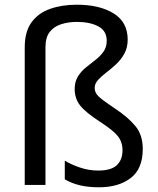

<svg xmlns="http://www.w3.org/2000/svg" viewBox="-20 -785 671 815"><path d="M522 -617Q522 -583 508 -557.5Q494 -532 473 -512.5Q452 -493 431 -477Q410 -461 396 -445.5Q382 -430 382 -412Q382 -399 388.5 -388Q395 -377 414 -362.5Q433 -348 470 -323Q524 -287 555 -249.5Q586 -212 586 -153Q586 -68 534.5 -29Q483 10 400 10Q353 10 317 1Q281 -8 255 -24V-103Q281 -87 319 -74Q357 -61 397 -61Q452 -61 476 -84Q500 -107 500 -147Q500 -183 479.5 -208Q459 -233 406 -267Q343 -308 320 -337.5Q297 -367 297 -407Q297 -438 310.5 -460Q324 -482 344.5 -498.5Q365 -515 385.5 -531Q406 -547 419.5 -566Q433 -585 433 -612Q433 -654 397.5 -673Q362 -692 306 -692Q271 -692 240.5 -682.5Q210 -673 191.5 -650Q173 -627 173 -584V0H85V-584Q85 -651 114 -690.5Q143 -730 193 -747.5Q243 -765 306 -765Q403 -765 462.5 -728Q522 -691 522 -617Z"/></svg>

Font: Noto Sans Old South Arabian
Style: Regular
Weight: 400
Designer: Monotype Design Team
Foundry: Monotype Imaging Inc.
Version: Version 2.001; ttfautohint (v1.8.4.7-5d5b)